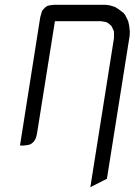

<svg xmlns="http://www.w3.org/2000/svg" viewBox="-20 -604 559 797"><path d="M63 0 147 -532.2 151.9 -549.8 154.8 -559.1 160.2 -565.9 169.9 -575.2 178.2 -580.1 187 -582 203.1 -584H418L435.1 -582L457 -575.2L472.2 -565.9L493.2 -549.8L500 -541L512.2 -516.1L516.1 -498L519 -473.1L518.1 -455.1L423.8 138.2L355 172.9L453.1 -445.8V-463.9V-473.1L450.2 -480L443.8 -494.1L440.9 -498L430.2 -506.8L423.8 -511.2L416 -513.2L398.9 -516.1H208L133.8 -50.8L129.9 -34.2L126 -24.9L121.1 -17.1L110.8 -7.8L103 -3.9L95.2 -2L79.1 0Z"/></svg>

Font: Petahja
Style: Italic
Weight: 400
Designer: T. Christopher White
Version: Version 1.1